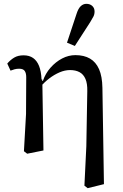

<svg xmlns="http://www.w3.org/2000/svg" viewBox="-20 -792 641 1003"><path d="M105 -2 116 -197 117 -389Q117 -410 109 -421.5Q101 -433 80 -433Q67 -433 56 -430Q45 -427 35 -423L18 -460Q34 -479 54 -491Q74 -503 103 -503Q133 -503 153 -489Q173 -475 184 -447.5Q195 -420 197 -377L201 -376L207 -6L122 11ZM421 178 431 -28 436 -316Q437 -355 426.5 -379.5Q416 -404 395.5 -415Q375 -426 346 -426Q319 -426 291 -414Q263 -402 237 -382Q211 -362 190 -337L183 -369H204Q217 -408 244 -438.5Q271 -469 304.5 -486.5Q338 -504 374 -504Q419 -504 450 -486Q481 -468 497.5 -430.5Q514 -393 515 -333L523 170L438 191ZM330 -569 380 -720Q389 -748 402 -760Q415 -772 431 -772Q450 -772 462 -761Q474 -750 474 -732Q474 -717 468 -705.5Q462 -694 451 -676L371 -552Z"/></svg>

Font: Source Serif 4
Style: Regular
Weight: 400
Designer: Frank Grießhammer
Foundry: Adobe Systems Incorporated
Version: Version 4.004;hotconv 1.0.116;makeotfexe 2.5.65601